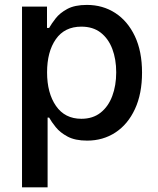

<svg xmlns="http://www.w3.org/2000/svg" viewBox="-20 -573 657 797"><path d="M71.4 204.5V-545.5H175.1V-457H183.9Q193.5 -474.1 210.8 -496.4Q228 -518.8 259.1 -535.7Q290.1 -552.6 340.6 -552.6Q406.6 -552.6 458.3 -519.2Q509.9 -485.8 539.8 -422.9Q569.6 -360.1 569.6 -271.7Q569.6 -183.6 540.1 -120.2Q510.7 -56.8 459.2 -23.1Q407.7 10.7 341.6 10.7Q291.9 10.7 260.7 -6Q229.4 -22.7 211.5 -45.1Q193.5 -67.5 183.9 -84.9H177.6V204.5ZM175.4 -272.7Q175.4 -186.8 212.4 -133.3Q249.3 -79.9 317.8 -79.9Q365.4 -79.9 397.5 -105.3Q429.7 -130.7 446 -174.4Q462.4 -218 462.4 -272.7Q462.4 -327.1 446.2 -369.9Q430 -412.6 398.1 -437.5Q366.1 -462.4 317.8 -462.4Q248.2 -462.4 211.8 -410.3Q175.4 -358.3 175.4 -272.7Z"/></svg>

Font: Inter Zeller Medium
Style: Regular
Weight: 500
Designer: Rasmus Andersson; Joe Bland
Foundry: zeller
Version: Version 3.015;git-dec3a8cb1